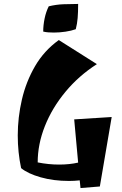

<svg xmlns="http://www.w3.org/2000/svg" viewBox="-20 -903 616 973"><path d="M388 50 384 11Q357 14 330 14Q251 14 186 -4.5Q121 -23 87 -51Q70 -131 70 -217Q70 -308 91 -398.5Q112 -489 157.5 -567.5Q203 -646 278 -700L471 -578Q379 -519 311.5 -437.5Q244 -356 207.5 -264Q171 -172 171 -80Q226 -69 279 -69Q333 -69 376 -79L356 -298L546 -310L486 42ZM253 -738Q239 -738 225 -739Q211 -740 199 -743Q199 -775 206 -809Q213 -843 227 -871Q264 -880 301.5 -881.5Q339 -883 376 -883Q376 -841 373.5 -811.5Q371 -782 364 -755Q342 -747 312 -742.5Q282 -738 253 -738Z"/></svg>

Font: Joti One
Style: Regular
Weight: 400
Designer: Eduardo Rodriguez Tunni
Foundry: Eduardo Rodriguez Tunni
Version: Version 1.002; ttfautohint (v1.8.4.7-5d5b);gftools[0.9.24]